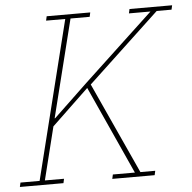

<svg xmlns="http://www.w3.org/2000/svg" viewBox="-54 -749 799 799"><g transform="rotate(-5 345.5 -349.0)"><path d="M1 -18H81L246 -680H166L170 -698H352L348 -680H268L166 -272H168L313 -410L602 -680H512L516 -698H694L690 -680H628L328 -399L502 -18H564L560 0H383L387 -18H479L312 -386L158 -239L103 -18H183L179 0H-3Z"/></g></svg>

Font: IBM Plex Serif Thin
Style: Italic
Weight: 100
Italic angle: -14°
Designer: Mike Abbink, Paul van der Laan, Pieter van Rosmalen
Foundry: Bold Monday
Version: Version 3.001